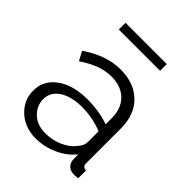

<svg xmlns="http://www.w3.org/2000/svg" viewBox="-203 -826 951 951"><g transform="rotate(45 272.5 -350.0)"><path d="M119.1 -663.1V-710H408.2V-663.1ZM33.2 -149.9Q33.2 -221.7 94 -265.4Q154.8 -309.1 252.9 -309.1Q336.9 -309.1 404.8 -285.2V-329.1Q404.8 -395.5 365.5 -434.3Q326.2 -473.1 257.8 -473.1Q179.2 -473.1 90.8 -412.1L64.9 -460Q166.5 -529.8 265.1 -529.8Q361.3 -529.8 417.2 -474.6Q473.1 -419.4 473.1 -323.2V-82Q473.1 -67.9 479 -61.5Q484.9 -55.2 498 -54.2V0Q473.6 2.9 466.8 2Q442.9 1.5 429.4 -12.9Q416 -27.3 415 -45.9L414.1 -84Q379.4 -40 323.7 -15.1Q268.1 9.8 209 9.8Q133.3 9.8 83.3 -36.4Q33.2 -82.5 33.2 -149.9ZM381.8 -109.9Q404.8 -135.7 404.8 -160.2V-235.8Q336.9 -263.2 261.2 -263.2Q187.5 -263.2 142.8 -233.6Q98.1 -204.1 98.1 -154.8Q98.1 -108.9 132.8 -75.4Q167.5 -42 225.1 -42Q273.4 -42 315.9 -60.8Q358.4 -79.6 381.8 -109.9Z"/></g></svg>

Font: Rawline
Style: Regular
Weight: 400
Designer: Matt McInerney, Pablo Impallari, Rodrigo Fuenzalida
Foundry: Matt McInerney, Pablo Impallari, Rodrigo Fuenzalida
Version: Version 4.020;PS 004.020;hotconv 1.0.88;makeotf.lib2.5.64775